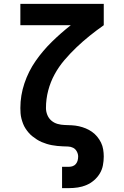

<svg xmlns="http://www.w3.org/2000/svg" viewBox="-20 -755 640 990"><path d="M300 215V105H336Q346 105 355.5 101.5Q365 98 371.5 90Q378 82 380.5 72Q383 62 383 52Q383 39 376 26Q369 13 357 7Q345 1 331 0.5Q317 0 303 -0.5Q289 -1 275 -2.5Q261 -4 247.5 -6.5Q234 -9 221 -13Q208 -17 195 -22.5Q182 -28 170.5 -35.5Q159 -43 148 -51.5Q137 -60 128 -70.5Q119 -81 111.5 -92.5Q104 -104 99 -117Q94 -130 90.5 -143.5Q87 -157 86 -171Q85 -185 85 -198Q85 -263 106 -325.5Q127 -388 164 -441Q201 -494 247.5 -539.5Q294 -585 345 -625H85V-735H515V-625Q478 -599 442.5 -570.5Q407 -542 374.5 -511Q342 -480 312.5 -445.5Q283 -411 261.5 -371.5Q240 -332 228.5 -288Q217 -244 217 -198Q217 -180 224 -162.5Q231 -145 245 -133Q259 -121 277 -116Q295 -111 313.5 -110.5Q332 -110 350.5 -109Q369 -108 387 -104Q405 -100 422 -93Q439 -86 454 -75.5Q469 -65 481 -50.5Q493 -36 501 -19.5Q509 -3 512 15.5Q515 34 515 52Q515 75 510.5 98Q506 121 494 140.5Q482 160 464.5 175Q447 190 426 199Q405 208 382 211.5Q359 215 336 215Z"/></svg>

Font: Iosevka HT Extrabold Extended
Style: Regular
Weight: 800
Width: 7
Monospace: yes
Designer: Belleve Invis
Foundry: Belleve Invis
Version: Version 32.3.0; ttfautohint (v1.8.4)